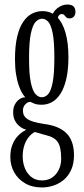

<svg xmlns="http://www.w3.org/2000/svg" viewBox="-20 -577 369 846"><path d="M165 249Q121.5 249 90.2 230.5Q59 212 42.2 181.8Q25.5 151.5 25.5 115.5Q25.5 84.5 33.8 63Q42 41.5 53.8 27.5Q65.5 13.5 77.2 5.8Q89 -2 96 -5Q91.5 -6 82.2 -10.2Q73 -14.5 62.8 -23.5Q52.5 -32.5 45.2 -47Q38 -61.5 38 -83Q38 -103 45.8 -117Q53.5 -131 64.2 -138.8Q75 -146.5 84 -147.5Q86 -147.5 88.8 -148Q91.5 -148.5 92 -148Q86 -153 78.2 -165.8Q70.5 -178.5 63 -199.2Q55.5 -220 50.8 -249.2Q46 -278.5 46 -316Q46 -375.5 55.8 -416Q65.5 -456.5 82.5 -481.2Q99.5 -506 121.2 -517Q143 -528 166.5 -528Q205.5 -528 230.8 -502.8Q256 -477.5 268.8 -432.2Q281.5 -387 281.5 -325.5Q281.5 -269 272 -228.8Q262.5 -188.5 246.2 -163.5Q230 -138.5 208.8 -127Q187.5 -115.5 164 -115.5Q142 -115.5 129.8 -121Q117.5 -126.5 115.5 -127.5Q115 -128 114.2 -128Q113.5 -128 112 -128Q102 -128 91.5 -117.2Q81 -106.5 81 -89.5Q81 -66 100.5 -52.5Q120 -39 173 -31Q241 -22.5 273.5 10.8Q306 44 306 107Q306 143.5 294 170.5Q282 197.5 261.8 214.8Q241.5 232 216.2 240.5Q191 249 165 249ZM165 218Q203 218 226.2 190.5Q249.5 163 249.5 121.5Q249.5 72 235 49.8Q220.5 27.5 184 19Q173.5 16 163.5 13.2Q153.5 10.5 145.5 8Q137.5 5.5 133 4.5Q116 14 104 30.2Q92 46.5 86 67.2Q80 88 80 112Q80 139 89.2 163Q98.5 187 117.5 202.5Q136.5 218 165 218ZM164 -148.5Q179.5 -148.5 192 -162Q204.5 -175.5 212 -213.5Q219.5 -251.5 219.5 -323.5Q219.5 -393.5 212.2 -430.2Q205 -467 192.8 -480.8Q180.5 -494.5 165.5 -494.5Q150.5 -494.5 137.2 -480.8Q124 -467 116 -429.5Q108 -392 108 -320.5Q108 -249.5 116 -212.5Q124 -175.5 136.8 -162Q149.5 -148.5 164 -148.5ZM206.5 -496Q211 -524 232.2 -540.5Q253.5 -557 276.5 -557Q296.5 -557 304.5 -548.2Q312.5 -539.5 312.5 -524.5Q312.5 -512 305.5 -504Q298.5 -496 286.5 -496Q276.5 -496 271.8 -500.8Q267 -505.5 263.5 -510.2Q260 -515 251.5 -515Q245 -515 240 -509.5Q235 -504 235 -494Z"/></svg>

Font: Imbue Thin 10pt Light
Style: Regular
Weight: 300
Version: Version 1.102